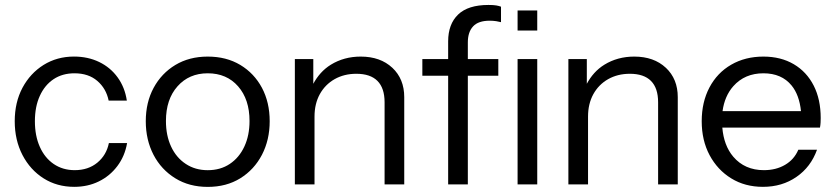

<svg xmlns="http://www.w3.org/2000/svg" viewBox="-20 -730 3291 756"><path d="M408.7 -166.5C402.3 -134.9 387.1 -109.2 363.2 -89.5C339.4 -69.9 309.6 -60 274.2 -60C242.6 -60 215 -68.2 191.4 -84.3C167.9 -100.4 149.6 -122.9 136.7 -152.1C123.8 -181 117.4 -214.6 117.4 -252.7C117.4 -290.9 123.8 -324 136.7 -352.3C149.6 -380.8 167.7 -402.7 190.9 -418.2C214.2 -433.7 241.6 -441.4 273.2 -441.4C310 -441.4 340 -431.4 363.2 -411.4C386.5 -391.4 401.3 -365.6 407.8 -334H479.4C474.2 -368.8 462.1 -399.3 443.1 -425.4C424.1 -451.6 399.9 -471.7 370.5 -485.9C341.1 -500.1 308.1 -507.3 271.3 -507.3C226.7 -507.3 186.9 -496.2 151.7 -474.4C116.6 -452.4 88.8 -422.4 68.5 -384.4C48.2 -346.2 38 -302.3 38 -252.7C38 -203.1 48.2 -158.7 68.5 -119.6C88.8 -80.6 116.6 -49.9 151.7 -27.7C186.9 -5.4 227.1 5.7 272.2 5.7C307.7 5.7 340 -1.4 369 -15.6C398.1 -29.8 422.4 -49.9 442.1 -76.1C461.8 -102.2 474.5 -132.4 480.4 -166.6H408.7Z M1011.4 -384.3C991 -422.4 962.6 -452.4 926.2 -474.3C889.7 -496.2 847 -507.2 797.9 -507.2C749.5 -507.2 707.1 -496.2 670.6 -474.3C634.2 -452.4 605.6 -422.3 585 -384.3C564.3 -346.1 554 -302.2 554 -252.6C554 -203.6 564.2 -159.6 584.5 -120.4C604.8 -81.5 633.4 -50.7 670.2 -28C706.9 -5.3 749.5 5.9 797.9 5.9C847 5.9 889.7 -5.4 926.2 -28C962.6 -50.6 991 -81.4 1011.4 -120.4C1031.7 -159.5 1041.9 -203.5 1041.9 -252.6C1041.9 -302.2 1031.7 -346.1 1011.4 -384.3ZM942.1 -152.9C928.6 -123.9 909.6 -101.1 885 -84.7C860.5 -68.2 831.5 -59.9 797.9 -59.9C765 -59.9 736.1 -68.2 711.3 -84.7C686.4 -101.1 667.2 -123.8 653.7 -152.9C640.1 -182.1 633.4 -215.5 633.4 -253.6C633.4 -310.4 648.5 -355.9 678.9 -390.1C709.2 -424.3 748.9 -441.4 797.9 -441.4C847.6 -441.4 887.5 -424.3 917.5 -390.1C947.5 -355.8 962.5 -310.4 962.5 -253.6C962.5 -215.5 955.7 -182 942.1 -152.9Z M1524.8 -463.1C1493.5 -492.4 1452 -507.2 1400.4 -507.2C1356.5 -507.2 1317.3 -496.5 1282.8 -475.3C1252.5 -456.6 1230.2 -430.8 1213.6 -400.1V-497.5H1141V-3.9H1218.4V-271C1218.4 -304.6 1225.4 -333.9 1239.2 -359.1C1253.1 -384.3 1272.5 -404 1297.3 -418.2C1322.2 -432.3 1350.7 -439.5 1383 -439.5C1419.8 -439.5 1447.5 -430.2 1466.2 -411.4C1484.9 -392.7 1494.3 -364.6 1494.3 -327.2V-3.9H1571.7V-347.5C1571.7 -395.2 1556.1 -433.8 1524.8 -463.2Z M1842.9 -626.3C1856.8 -641.1 1878.5 -648.5 1908.2 -648.5C1917.3 -648.5 1925.8 -647.8 1933.9 -646.6C1941.9 -645.2 1948.2 -644 1952.7 -642.7V-703.7C1947.6 -705.7 1941.3 -707.3 1933.9 -708.6C1926.4 -709.9 1916.3 -710.5 1903.4 -710.5C1849.8 -710.5 1810 -697.9 1783.8 -672.7C1757.7 -647.6 1744.6 -612.4 1744.6 -567.2V-497.5H1643V-431.7H1744.6V-3.9H1822.1V-431.7H1942.1V-497.5H1822.1V-563.3C1822.1 -590.4 1829 -611.4 1842.9 -626.2Z M2095.4 -3.9V-497.5H2018V-3.9ZM2095.4 -609.8V-688.9H2018V-609.8Z M2601.8 -463.1C2570.5 -492.4 2529 -507.2 2477.4 -507.2C2433.5 -507.2 2394.3 -496.5 2359.8 -475.3C2329.5 -456.6 2307.2 -430.8 2290.6 -400.1V-497.5H2218V-3.9H2295.4V-271C2295.4 -304.6 2302.4 -333.9 2316.2 -359.1C2330.1 -384.3 2349.5 -404 2374.3 -418.2C2399.2 -432.3 2427.7 -439.5 2460 -439.5C2496.8 -439.5 2524.5 -430.2 2543.2 -411.4C2561.9 -392.7 2571.3 -364.6 2571.3 -327.2V-3.9H2648.7V-347.5C2648.7 -395.2 2633.1 -433.8 2601.8 -463.2Z M3183.9 -393C3165.5 -429.1 3139.4 -457.2 3105.5 -477.2C3071.6 -497.1 3031.8 -507.2 2986 -507.2C2938.2 -507.2 2895.9 -496.5 2859.2 -475.3C2822.4 -454.1 2793.8 -424.1 2773.5 -385.7C2753.2 -347.3 2743 -303.1 2743 -252.7C2743 -202.4 2753.3 -157.9 2774 -119.1C2794.6 -80.5 2823 -49.9 2859.2 -27.7C2895.3 -5.4 2936.9 5.7 2984 5.7C3034.4 5.7 3078.4 -7.3 3116.1 -33.5C3153.9 -59.5 3180.8 -95.3 3197 -140.4H3123.4C3112.4 -114.6 3095 -94.8 3071.1 -80.9C3047.3 -66.9 3019.5 -60 2987.9 -60C2937.6 -60 2897.4 -77.7 2867.4 -112.8C2842.1 -142.4 2828.1 -181 2824.1 -227.5H3208.6C3209.9 -234.6 3210.7 -241 3211 -246.8C3211.3 -252.6 3211.5 -258.8 3211.5 -265.3C3211.5 -314.3 3202.3 -356.9 3183.9 -393.1ZM2825 -292.3C2830.4 -331.8 2844.5 -364.7 2867.4 -390.6C2897.4 -424.4 2936.9 -441.4 2986 -441.4C3033.7 -441.4 3070.7 -425.4 3096.8 -393.5C3117.4 -368.3 3129.5 -334.4 3133.9 -292.3Z"/></svg>

Font: Diatome
Style: Regular
Weight: 400
Designer: 15.100.17
Foundry: 15.100.17
Version: Version 1.008;Fontself Maker 3.5.8